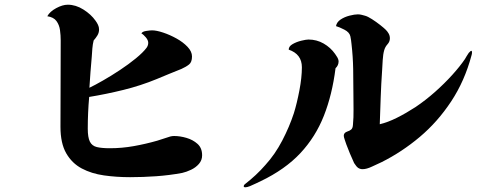

<svg xmlns="http://www.w3.org/2000/svg" viewBox="-20 -757 2040 816"><path d="M839 -97Q839 -76 825.5 -60.5Q812 -45 792 -35.5Q772 -26 754 -22Q700 -12 644 -8Q588 -4 533 -4Q475 -4 422 -11.5Q369 -19 327.5 -41Q286 -63 261.5 -105.5Q237 -148 237 -218Q237 -309 237.5 -401.5Q238 -494 238 -585Q238 -607 235 -629Q232 -651 220 -667.5Q208 -684 181 -688Q192 -708 219 -722.5Q246 -737 268 -737Q302 -737 334.5 -716.5Q367 -696 386 -669Q392 -661 396.5 -651.5Q401 -642 401 -632Q401 -618 394 -606.5Q387 -595 378 -585Q374 -569 372.5 -551Q371 -533 370 -516Q367 -483 364.5 -450Q362 -417 360 -384Q383 -395 418 -415Q453 -435 490 -459.5Q527 -484 557.5 -509Q588 -534 603 -554Q610 -564 610 -575Q610 -586 600 -598Q590 -610 581 -615Q585 -623 601.5 -625.5Q618 -628 626 -628Q645 -628 673.5 -618.5Q702 -609 730 -593.5Q758 -578 777 -558Q796 -538 796 -517Q796 -493 783.5 -483Q771 -473 751 -464Q726 -454 699 -443Q672 -432 646 -421Q578 -393 505 -375Q432 -357 359 -345Q353 -278 353 -210Q353 -173 362 -155Q371 -137 391.5 -132Q412 -127 447 -127Q498 -127 548.5 -136Q599 -145 648 -159Q662 -163 676 -168Q690 -173 704 -177Q708 -178 712 -178.5Q716 -179 720 -179Q745 -179 772.5 -171Q800 -163 819.5 -145.5Q839 -128 839 -97Z M1419 -496Q1419 -479 1406 -467Q1392 -355 1356.5 -265Q1321 -175 1256.5 -106Q1192 -37 1088 13Q1081 16 1068 22.5Q1055 29 1042.5 34Q1030 39 1023 39Q1022 39 1019 38.5Q1016 38 1016 36Q1016 32 1017 30Q1018 28 1023 24Q1045 7 1067 -13.5Q1089 -34 1108 -56Q1149 -101 1179.5 -159.5Q1210 -218 1229 -276Q1242 -318 1252.5 -373Q1263 -428 1263 -471Q1263 -527 1207 -546Q1207 -560 1223.5 -569.5Q1240 -579 1260.5 -584Q1281 -589 1291 -589Q1326 -589 1355.5 -572Q1385 -555 1404 -528Q1409 -521 1413.5 -513.5Q1418 -506 1419 -498ZM1986 -535Q1986 -531 1985.5 -528Q1985 -525 1984 -522Q1955 -413 1897.5 -326Q1840 -239 1764 -175Q1688 -111 1602 -68Q1584 -60 1561 -49Q1538 -38 1521 -38Q1511 -38 1503 -43Q1495 -48 1485 -64Q1477 -81 1467 -105Q1457 -129 1452 -143Q1450 -149 1445.5 -162Q1441 -175 1441 -180Q1441 -193 1456 -198Q1466 -201 1472.5 -206.5Q1479 -212 1480 -226Q1483 -258 1482.5 -291.5Q1482 -325 1482 -356Q1482 -409 1481 -463Q1480 -517 1474 -569Q1473 -577 1472 -586Q1471 -595 1469 -603Q1465 -620 1443.5 -631Q1422 -642 1408 -646Q1411 -663 1427.5 -674Q1444 -685 1465.5 -690.5Q1487 -696 1501 -696Q1509 -696 1517 -694Q1525 -692 1532 -690Q1543 -687 1561 -675.5Q1579 -664 1595.5 -651Q1612 -638 1620 -630Q1627 -623 1632 -614Q1637 -605 1637 -594Q1637 -580 1627 -569Q1617 -558 1613 -544Q1608 -527 1606.5 -501.5Q1605 -476 1604 -458Q1600 -401 1598 -344Q1596 -287 1594 -229Q1628 -237 1667 -256.5Q1706 -276 1746 -302Q1789 -331 1829 -366.5Q1869 -402 1902 -438.5Q1935 -475 1956 -506Q1958 -510 1963 -518Q1968 -526 1972 -532Q1980 -541 1983 -541Q1985 -541 1985.5 -538.5Q1986 -536 1986 -535Z"/></svg>

Font: Kaisei Tokumin ExtraBold
Style: Regular
Weight: 800
Designer: Font-Kai, 金井和夫
Foundry: KAZUO KANAI
Version: Version 5.003